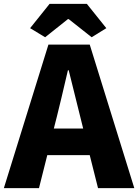

<svg xmlns="http://www.w3.org/2000/svg" viewBox="-28 -975 716 995"><path d="M206 -782 128 -829 229 -955H422L523 -829L447 -782L328 -876H324ZM403 -309 328 -611H324Q285 -443 267 -372L251 -309ZM437 -171H217L174 0H-8L223 -744H437L668 0H480Z"/></svg>

Font: Source Han Sans CN Heavy
Style: Bold
Weight: 900
Designer: Ryoko NISHIZUKA (kana & ideographs); Paul D. Hunt (Latin, Greek & Cyrillic); Wenlong ZHANG (bopomofo); Sandoll Communica
Foundry: Adobe Systems Incorporated
Version: Version 1.000;PS 1;hotconv 1.0.78;makeotf.lib2.5.61930